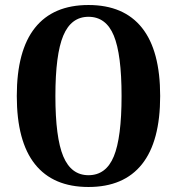

<svg xmlns="http://www.w3.org/2000/svg" viewBox="-20 -732 706 766"><path d="M333 14Q192 14 119.5 -77Q47 -168 47 -349Q47 -530 119.5 -621Q192 -712 333 -712Q474 -712 546.5 -621Q619 -530 619 -349Q619 -168 546.5 -77Q474 14 333 14ZM333 -33Q403 -33 434 -108Q465 -183 465 -349Q465 -515 434 -590Q403 -665 333 -665Q264 -665 232.5 -590Q201 -515 201 -349Q201 -183 232.5 -108Q264 -33 333 -33Z"/></svg>

Font: Arima Thin
Style: Regular
Weight: 100
Designer: Joana Correia and Natanael Gama
Foundry: NDISCOVER
Version: Version 1.101;gftools[0.9.23]